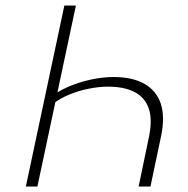

<svg xmlns="http://www.w3.org/2000/svg" viewBox="-20 -678 684 698"><path d="M256 -658 116 0H74L214 -658ZM392 -398Q462 -398 505.5 -373Q549 -348 564.5 -301Q580 -254 566 -185L527 0H484L520 -173Q535 -240 521.5 -281.5Q508 -323 470 -343Q432 -363 373 -363Q340 -363 302.5 -355.5Q265 -348 231.5 -334Q198 -320 175 -302L159 -321Q188 -345 227 -362Q266 -379 309.5 -388.5Q353 -398 392 -398Z"/></svg>

Font: Ysabeau ExtraLight
Style: Italic
Weight: 250
Italic angle: -12°
Version: Version 2.000;gftools[0.9.27.dev2+g8671c4b]